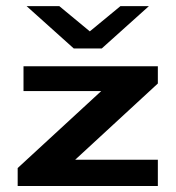

<svg xmlns="http://www.w3.org/2000/svg" viewBox="-20 -622 587 642"><path d="M178.2 -601.6 280.3 -517.1 382.8 -601.6H478L320.3 -460H226.6L68.8 -601.6ZM507.8 0H39.1V-60.1L318.4 -317.4H58.6V-400.4H507.8V-342.8L231.4 -87.9H507.8Z"/></svg>

Font: Squarish Sans CT
Style: Regular
Weight: 400
Version: Version 0.9